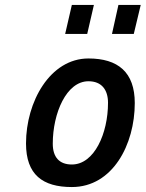

<svg xmlns="http://www.w3.org/2000/svg" viewBox="-20 -746 588 775"><path d="M520 -609 548 -726H458L432 -609ZM332 -609 359 -726H270L243 -609ZM270 -82C219 -82 193 -112 193 -166C193 -289 248 -418 337 -418C390 -418 416 -384 416 -331C416 -208 361 -82 270 -82ZM337 -510C182 -510 85 -335 85 -167C85 -41 152 9 270 9C435 9 524 -163 524 -330C524 -455 456 -510 337 -510Z"/></svg>

Font: RazerF5 SemiBold
Style: Italic
Weight: 600
Foundry: Razer Inc.
Version: Version 2